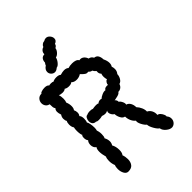

<svg xmlns="http://www.w3.org/2000/svg" viewBox="-261 -1040 1158 1158"><g transform="rotate(-45 317.5 -461.0)"><path d="M532 -72Q544 -60 544 -42Q544 -27 534.5 -15.5Q525 -4 510 -2Q492 -1 473 -17Q454 -33 452 -51Q440 -58 426.5 -82Q413 -106 413 -121Q401 -130 390 -151.5Q379 -173 383 -185Q369 -196 361.5 -213.5Q354 -231 354 -249Q339 -251 329.5 -269Q320 -287 320 -304Q311 -309 305 -319Q299 -329 299 -339Q299 -345 303 -351Q293 -345 282 -345Q271 -345 258 -350Q244 -346 228 -346Q214 -346 209 -351Q194 -351 186.5 -360Q179 -369 179 -383Q179 -396 185.5 -407Q192 -418 200 -417Q202 -419 210 -421Q218 -423 227 -423Q243 -423 250 -419Q266 -422 279 -422Q293 -422 296 -418Q307 -427 318 -427Q326 -427 331 -425Q337 -433 354.5 -440.5Q372 -448 383 -445Q387 -454 397 -456.5Q407 -459 416 -457Q416 -466 422 -475Q428 -484 436 -485Q432 -499 432 -511Q432 -525 436 -533Q430 -538 427.5 -546.5Q425 -555 427 -564Q414 -575 410 -585Q398 -586 389 -597Q376 -595 368 -600Q360 -605 353 -612Q346 -619 342 -623Q326 -612 305 -612Q283 -612 271 -625Q263 -617 244 -617Q226 -617 215 -625Q207 -617 190 -617Q173 -617 163 -623Q168 -608 168 -588Q168 -571 163 -559Q171 -541 171 -522Q171 -503 163 -494Q169 -482 169 -469Q169 -455 161 -446Q171 -437 171 -415Q171 -396 166 -387Q171 -380 174 -364Q177 -348 177 -332Q177 -318 174 -310Q176 -306 178 -295.5Q180 -285 180 -274Q180 -252 174 -244Q184 -226 184 -208Q184 -194 176 -181Q188 -160 188 -131Q188 -106 178 -95Q185 -76 185 -55Q185 -31 173 -15.5Q161 0 134 0Q118 0 108.5 -17Q99 -34 99 -56Q99 -75 104 -86Q96 -105 96 -128Q96 -148 102 -160Q94 -188 94 -209Q94 -230 102 -241Q94 -245 89.5 -254.5Q85 -264 85 -275Q85 -295 96 -306Q92 -309 89.5 -316.5Q87 -324 87 -332Q87 -352 94 -353Q91 -356 89 -368Q87 -380 87 -393Q87 -411 90 -421Q81 -433 81 -453Q81 -469 87 -479Q81 -488 81 -503Q81 -518 90 -530Q84 -547 84 -559Q84 -573 93 -582Q87 -588 86 -598.5Q85 -609 85 -623Q70 -626 62 -637Q54 -648 54 -662Q54 -679 65.5 -691.5Q77 -704 96 -703Q95 -708 107.5 -712Q120 -716 134 -716Q156 -716 163 -705Q169 -707 179 -707Q193 -707 198 -703Q210 -710 228 -710Q249 -710 258 -701Q278 -707 291 -707Q310 -707 320 -697Q334 -702 355 -702Q371 -702 383 -697.5Q395 -693 399 -684Q402 -685 408 -685Q421 -685 431.5 -675.5Q442 -666 446 -652Q465 -649 473 -632Q491 -630 498.5 -616.5Q506 -603 506 -585Q517 -563 517 -544Q517 -529 510 -519Q514 -507 514 -495Q514 -477 502 -463Q502 -447 493 -431.5Q484 -416 469 -412Q465 -399 455 -391Q445 -383 431 -383Q426 -375 417 -371.5Q408 -368 396.5 -366Q385 -364 378 -362Q384 -361 388 -351.5Q392 -342 389 -339Q397 -337 405 -321.5Q413 -306 410 -295Q425 -291 433.5 -276Q442 -261 442 -241Q454 -229 462 -211Q470 -193 469 -177Q485 -169 493 -153Q501 -137 499 -118Q509 -117 517 -108Q525 -99 529.5 -88Q534 -77 532 -72ZM271 -749Q258 -737 245 -737Q232 -737 222 -747Q212 -757 212 -771Q212 -791 234 -805Q235 -811 243 -821Q243 -836 250.5 -847Q258 -858 276 -859Q275 -871 282.5 -881Q290 -891 302 -894Q305 -903 313.5 -909.5Q322 -916 332 -916Q341 -922 351 -922Q365 -922 375.5 -910Q386 -898 386 -884Q386 -865 365 -858Q364 -845 349 -838Q348 -825 336 -811.5Q324 -798 311 -796Q309 -782 296 -766Q283 -750 271 -749Z"/></g></svg>

Font: Pangolin
Style: Regular
Weight: 400
Designer: Kevin Burke
Foundry: Google, Inc.
Version: Version 1.101